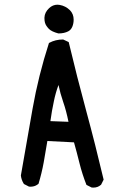

<svg xmlns="http://www.w3.org/2000/svg" viewBox="-20 -810 540 835"><path d="M123 1Q117.7 2 114 2Q110.4 2 106 1.5L84 -9.8Q72.8 -27.3 70.8 -46.9L121.6 -336.9Q147 -481 192.9 -623L194.8 -624Q221.2 -638.2 253.9 -638.2H254.9L278.8 -627Q314.9 -475.1 355 -327.6Q395 -180.2 430.7 -28.8L419.4 -6.3L418.5 -5.9Q405.3 5.9 385.7 5.9Q382.8 5.9 378.4 5.4L356 -5.9Q337.4 -53.2 325.9 -99.6Q314.5 -146 301.8 -190.9L186 -196.8Q178.7 -151.9 170.2 -104.5Q161.6 -57.1 147.5 -10.7Q135.7 -1 123 1ZM199.2 -283.2 277.8 -280.3Q268.1 -328.6 255.1 -365.7Q242.2 -402.8 234.4 -440.4Q221.7 -406.2 214.4 -370.1Q205.1 -327.1 199.2 -283.2ZM173.3 -729.5Q173.3 -731.4 173.3 -733.9Q174.3 -756.3 193.4 -774.4Q209.5 -789.6 230 -789.6Q234.4 -789.6 239.7 -788.6Q265.1 -784.2 284.2 -765.6Q300.3 -749 300.3 -724.6Q300.3 -708.5 294.9 -694.8Q289.1 -680.2 276.9 -673.8Q259.3 -664.6 234.4 -664.6H233.9Q204.6 -672.4 192.9 -684.1Q187.5 -689.5 182.1 -697.3Q173.3 -710 173.3 -729.5Z"/></svg>

Font: Bakudai
Style: Medium
Weight: 500
Version: Version 1.48